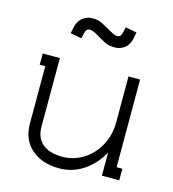

<svg xmlns="http://www.w3.org/2000/svg" viewBox="-105 -763 780 867"><g transform="rotate(15 285.5 -329.0)"><path d="M301.8 -585 249 -615.2Q233.4 -623 223.1 -623Q206.1 -623 201.2 -599.1L195.8 -575.2L143.1 -585L147.9 -608.9Q154.3 -642.6 174.8 -659.2Q195.3 -675.8 223.1 -675.8Q248.5 -675.8 269 -665L324.2 -634.8Q335.9 -627 350.1 -627Q366.2 -627 371.1 -650.9L376 -674.8L429.2 -665L424.8 -641.1Q418.5 -606.9 398.2 -590.6Q377.9 -574.2 350.1 -574.2Q322.8 -574.2 301.8 -585ZM44.9 -463.9H125V-143.1Q125 -90.3 158.2 -63.2Q191.4 -36.1 250 -36.1Q301.8 -36.1 346.4 -63.2Q391.1 -90.3 418.5 -139.6Q445.8 -189 445.8 -250V-463.9H500V-54.2H526.9V0H445.8V-106.9H444.8Q413.6 -49.3 362.3 -15.6Q311 18.1 250 18.1Q169.4 18.1 120.1 -25.1Q70.8 -68.4 70.8 -143.1V-411.1H44.9Z"/></g></svg>

Font: Rawengulk
Style: Demibold
Weight: 600
Version: Version 0.92